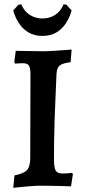

<svg xmlns="http://www.w3.org/2000/svg" viewBox="-20 -884 404 914"><path d="M43 10 49 -49Q94 -58 109 -75Q124 -92 124 -134L125 -529Q125 -561 117.5 -572Q110 -583 89 -583Q82 -583 71 -582.5Q60 -582 52 -581L48 -588L55 -642Q86 -642 123 -641Q160 -640 188 -640Q207 -640 243.5 -642.5Q280 -645 321 -648L316 -588Q278 -583 264.5 -572.5Q251 -562 249 -533Q247 -483 244.5 -427Q242 -371 240 -315.5Q238 -260 237.5 -211Q237 -162 237 -126Q237 -86 245 -72Q253 -58 277 -58Q289 -58 301.5 -59Q314 -60 323 -61L327 -55L318 3Q297 2 270 1.5Q243 1 217 0.5Q191 0 175 0Q152 0 115 3Q78 6 43 10ZM182 -713Q142 -713 114 -730.5Q86 -748 68.5 -776Q51 -804 43 -834L67 -861L81 -864Q95 -830 122 -813Q149 -796 182 -796Q216 -796 242.5 -813Q269 -830 283 -864L297 -861L321 -834Q313 -804 295.5 -776Q278 -748 250 -730.5Q222 -713 182 -713Z"/></svg>

Font: Alegreya SemiBold
Style: Regular
Weight: 600
Designer: Juan Pablo del Peral
Foundry: Huerta Tipografica
Version: Version 2.009